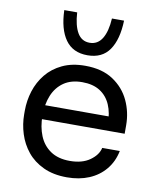

<svg xmlns="http://www.w3.org/2000/svg" viewBox="-90 -880 793 968"><g transform="rotate(10 306.0 -396.0)"><path d="M319 18Q249 18 198 -6Q147 -30 115 -69.5Q83 -109 67.5 -158Q52 -207 52 -258V-276Q52 -328 67.5 -377Q83 -426 115 -465.5Q147 -505 196.5 -528.5Q246 -552 313 -552Q400 -552 456.5 -514.5Q513 -477 540.5 -418Q568 -359 568 -292V-249H94V-321H498L476 -282Q476 -339 458 -380.5Q440 -422 404 -445Q368 -468 313 -468Q256 -468 218.5 -442Q181 -416 162.5 -371Q144 -326 144 -267Q144 -210 162.5 -164.5Q181 -119 220 -92.5Q259 -66 319 -66Q382 -66 421.5 -94Q461 -122 469 -159H559Q548 -104 515 -64Q482 -24 432 -3Q382 18 319 18ZM314 -606Q239 -606 201 -659.5Q163 -713 160 -810H226Q230 -743 251.5 -706.5Q273 -670 314 -670Q355 -670 377.5 -706.5Q400 -743 404 -810H466Q463 -713 426 -659.5Q389 -606 314 -606Z"/></g></svg>

Font: Sora Variable
Style: Regular
Weight: 400
Designer: Jonathan Barnbrook, Julián Moncada
Foundry: Barnbrook Fonts
Version: Version 2.000